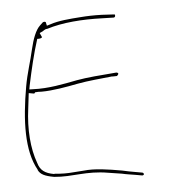

<svg xmlns="http://www.w3.org/2000/svg" viewBox="-46 -688 620 676"><g transform="rotate(5 263.5 -349.5)"><path d="M44 -365C44 -243 59 -138 110 -76V-75C120 -61 136 -56 170 -56C235 -61 280 -87 359 -87C374 -87 390 -88 406 -88H407C423 -87 438 -88 454 -88H478C481 -88 484 -91 484 -92C484 -96 480 -98 478 -98H454C438 -98 424 -98 406 -99C357 -99 309 -98 272 -87L236 -78C214 -72 195 -69 170 -67V-66H169C136 -66 118 -75 106 -100C78 -148 61 -214 58 -288L55 -342H72C75 -342 75 -342 77 -346V-347H78C84 -349 92 -350 100 -351C139 -358 185 -375 224 -390C258 -403 311 -417 342 -426H344L359 -429C361 -431 369 -441 356 -441L341 -437C306 -428 255 -415 220 -402C173 -384 123 -364 69 -357L56 -355V-369C58 -427 61 -481 68 -533V-535H70C78 -536 85 -540 84 -542V-543C84 -544 77 -552 75 -556L85 -563C87 -564 92 -572 100 -573C152 -600 219 -617 290 -627L330 -633C334 -634 335 -638 334 -641C334 -643 333 -645 329 -644L287 -639C259 -635 235 -630 212 -624C176 -615 137 -605 110 -590L98 -584L93 -596C93 -596 89 -599 83 -595L74 -583C61 -566 55 -534 53 -498C51 -453 44 -412 44 -365ZM100 -351ZM106 -100ZM170 -55V-56ZM329 -633H330ZM359 -87V-88ZM363 -433V-434ZM406 -99V-100Z"/></g></svg>

Font: Stray Cat
Style: Hl
Weight: 100
Version: Version 1.0